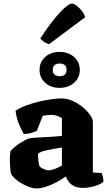

<svg xmlns="http://www.w3.org/2000/svg" viewBox="-20 -1050 614 1073"><path d="M185 3Q160 3 130.5 -10Q101 -23 76.5 -41.5Q52 -60 42 -77Q38 -95 36.5 -117.5Q35 -140 35 -157Q35 -173 36 -185.5Q37 -198 39 -206Q48 -217 62 -228.5Q76 -240 91.5 -250Q107 -260 120.5 -267Q134 -274 141 -276Q151 -279 175.5 -280.5Q200 -282 223 -283Q241 -284 257 -285Q273 -286 287 -287Q301 -288 311 -289Q321 -290 326 -291V-390Q307 -401 293.5 -404.5Q280 -408 270 -408Q261 -408 244.5 -406.5Q228 -405 219 -403L186 -319Q179 -315 159 -308.5Q139 -302 113 -301Q103 -317 87.5 -353Q72 -389 67 -431Q93 -448 127.5 -461Q162 -474 199 -482.5Q236 -491 269 -495.5Q302 -500 323 -500Q355 -500 386 -486Q417 -472 442.5 -451Q468 -430 483.5 -407.5Q499 -385 499 -368V-86L548 -83Q551 -76 554.5 -63.5Q558 -51 558 -35Q547 -24 527 -16Q507 -8 485 -4Q463 0 446 0Q412 0 392.5 -10.5Q373 -21 363 -36Q353 -51 347 -64Q325 -47 295.5 -31.5Q266 -16 236.5 -6.5Q207 3 185 3ZM252 -98Q261 -98 274.5 -102Q288 -106 302 -112.5Q316 -119 326 -125V-225Q316 -225 306 -222.5Q296 -220 280 -218Q256 -214 233 -208.5Q210 -203 193 -192Q192 -176 194 -155.5Q196 -135 201 -120Q212 -110 227 -104Q242 -98 252 -98ZM313 -559Q264 -559 232.5 -587.5Q201 -616 201 -659Q201 -703 232.5 -731.5Q264 -760 313 -760Q362 -760 394 -731.5Q426 -703 426 -659Q426 -616 394 -587.5Q362 -559 313 -559ZM313 -624Q332 -624 342 -633Q352 -642 352 -659Q352 -677 342 -686Q332 -695 313 -695Q295 -695 285 -686Q275 -677 275 -659Q275 -642 285 -633Q295 -624 313 -624ZM254 -803Q238 -807 224.5 -817Q211 -827 205 -835Q242 -892 277 -936Q312 -980 340 -1005Q368 -1030 382 -1030Q392 -1030 407 -1019Q422 -1008 436 -991Q450 -974 456 -954Z"/></svg>

Font: Texturina Medium 12pt Black
Style: Regular
Weight: 900
Version: Version 1.002